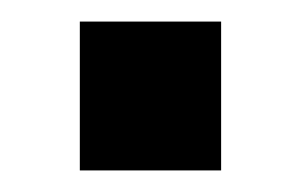

<svg xmlns="http://www.w3.org/2000/svg" viewBox="-20 -158 279 178"><path d="M54 0V-138H185V0Z"/></svg>

Font: BDO Grotesk DemiBold
Style: Regular
Weight: 600
Designer: Deni Anggara
Foundry: Lokal Container
Version: Version 2.000